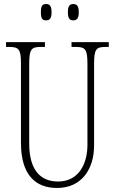

<svg xmlns="http://www.w3.org/2000/svg" viewBox="-20 -923 571 953"><path d="M344 -822C361 -822 371 -831 371 -862C371 -894 361 -903 344 -903C326 -903 317 -894 317 -862C317 -831 326 -822 344 -822ZM209 -822C226 -822 236 -831 236 -862C236 -894 226 -903 209 -903C190 -903 183 -894 183 -862C183 -831 190 -822 209 -822ZM263 10C387 10 447 -86 447 -201V-606C447 -679 457 -690 504 -690H520V-714H335V-690H356C403 -690 414 -679 414 -607V-203C414 -115 374 -22 268 -22C182 -22 125 -78 125 -210V-605C125 -680 136 -690 183 -690H203V-714H10V-690H26C73 -690 84 -679 84 -608V-214C84 -55 156 10 263 10Z"/></svg>

Font: Noto Serif Georgian ExtraCondensed ExtraLight
Style: Regular
Weight: 200
Width: 2
Designer: Monotype Design Team, Akaki Razmadze
Foundry: Google LLC
Version: Version 2.003